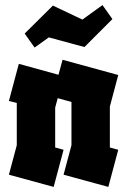

<svg xmlns="http://www.w3.org/2000/svg" viewBox="-20 -735 500 755"><path d="M191 0 15 -48 46 -164V-330L15 -338L54 -484L210 -441L226 -500L445 -440L412 -316V-155L445 -146L406 0L230 -48L261 -164V-334L207 -349L197 -312V-155L230 -146ZM77 -603 188 -713 304 -658 383 -715 422 -660 312 -550 172 -588 116 -548Z"/></svg>

Font: Blaka Ink
Style: Regular
Weight: 400
Designer: Mohamed Gaber
Foundry: Kief Type Foundry
Version: Version 1.003; ttfautohint (v1.8.4.7-5d5b)